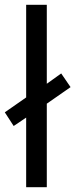

<svg xmlns="http://www.w3.org/2000/svg" viewBox="-33 -780 314 800"><path d="M76 0H162V-348L261 -417L222 -474L162 -431V-760H76V-374L-13 -312L24 -255L76 -290Z"/></svg>

Font: Noto Sans Devanagari SemiCondensed
Style: Regular
Weight: 400
Width: 4
Designer: Jelle Bosma - Monotype Design Team
Foundry: Monotype Imaging Inc.
Version: Version 2.004